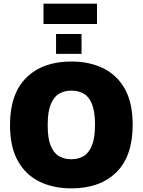

<svg xmlns="http://www.w3.org/2000/svg" viewBox="-20 -1020 784 1055"><path d="M372 15Q273 15 197 -22Q121 -59 78 -136Q35 -213 35 -333Q35 -505 125 -593.5Q215 -682 372 -682Q471 -682 547 -645Q623 -608 666 -531.5Q709 -455 709 -334Q709 -162 619.5 -73.5Q530 15 372 15ZM372 -145Q411 -145 440 -162.5Q469 -180 485.5 -221.5Q502 -263 502 -335Q502 -407 485.5 -448Q469 -489 440 -505.5Q411 -522 372 -522Q333 -522 304 -504.5Q275 -487 258.5 -446Q242 -405 242 -332Q242 -260 258.5 -219.5Q275 -179 304 -162Q333 -145 372 -145ZM288 -724V-833H428V-724ZM219 -888V-1000H513V-888Z"/></svg>

Font: Maven Pro Black
Style: Regular
Weight: 900
Designer: Joe Prince
Foundry: Joe Prince
Version: Version 2.103